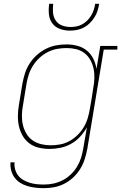

<svg xmlns="http://www.w3.org/2000/svg" viewBox="-20 -770 640 1003"><path d="M209 213Q187 213 165.5 210.5Q144 208 123.5 202Q103 196 85.5 185Q68 174 56 157.5Q44 141 38.5 120Q33 99 35 78H56Q54 96 59 114.5Q64 133 75 147Q86 161 101.5 170Q117 179 134.5 184.5Q152 190 171 192Q190 194 209 194Q234 194 258.5 189Q283 184 306.5 172Q330 160 349.5 141.5Q369 123 382.5 100.5Q396 78 403.5 54Q411 30 415 5L434 -105Q419 -78 398 -55.5Q377 -33 351 -18.5Q325 -4 296 2Q267 8 239 8Q210 8 182.5 1.5Q155 -5 133.5 -21Q112 -37 98.5 -60.5Q85 -84 79 -110.5Q73 -137 73.5 -166Q74 -195 79 -223L97 -333Q102 -360 110.5 -387Q119 -414 134.5 -438Q150 -462 172 -482Q194 -502 220 -515Q246 -528 273 -533Q300 -538 328 -538Q357 -538 385 -530.5Q413 -523 434 -505.5Q455 -488 467.5 -463Q480 -438 484 -410L504 -530H593V-511H522L436 8Q431 35 422.5 61.5Q414 88 399 112.5Q384 137 362.5 157Q341 177 315.5 190Q290 203 263 208Q236 213 209 213ZM245 -11Q269 -11 294 -15.5Q319 -20 342 -32.5Q365 -45 384 -63.5Q403 -82 416.5 -104Q430 -126 437.5 -150.5Q445 -175 449 -199Q454 -226 458.5 -253.5Q463 -281 467 -309Q472 -334 473 -360Q474 -386 469 -410Q464 -434 452.5 -455.5Q441 -477 422 -492Q403 -507 378.5 -513Q354 -519 328 -519Q303 -519 278 -514.5Q253 -510 229.5 -498Q206 -486 186 -467.5Q166 -449 152 -426.5Q138 -404 130 -379.5Q122 -355 118 -330L100 -220Q95 -194 94.5 -168Q94 -142 99.5 -118Q105 -94 117.5 -72.5Q130 -51 150 -37Q170 -23 194.5 -17Q219 -11 245 -11ZM345 -610Q318 -610 293 -619Q268 -628 253 -648.5Q238 -669 235.5 -696Q233 -723 237 -750H258Q255 -727 257 -704Q259 -681 271 -663Q283 -645 304 -637Q325 -629 348 -629Q364 -629 379.5 -632Q395 -635 409.5 -643Q424 -651 436 -663Q448 -675 456.5 -689.5Q465 -704 470 -719Q475 -734 477 -750H498Q495 -731 489.5 -713.5Q484 -696 473.5 -679.5Q463 -663 449 -649Q435 -635 417.5 -626Q400 -617 381.5 -613.5Q363 -610 345 -610Z"/></svg>

Font: Iosevka Curly Slab ThExObl
Style: Regular
Weight: 100
Width: 7
Italic angle: -9°
Monospace: yes
Designer: Belleve Invis
Foundry: Belleve Invis
Version: Version 11.1.0; ttfautohint (v1.8.3)